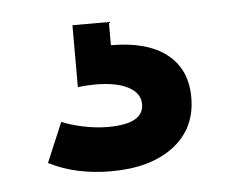

<svg xmlns="http://www.w3.org/2000/svg" viewBox="-31 -35 372 306"><g transform="rotate(-5 154.5 118.5)"><path d="M273.3 130.7Q273.3 85.5 242 61Q210.8 36.6 152.9 36.6V-0.5H94.6V98.5Q101.5 97.7 108.8 97.2Q116 96.8 122.8 96.8Q156.7 96.8 175.5 107Q194.2 117.1 194.2 134.5Q194.2 166 137.3 166Q118.3 166 98 161.8Q77.6 157.6 63.4 151.4L36.6 214.9Q59.5 226.4 84.2 231.6Q108.8 236.8 135.8 236.8Q199.1 236.8 236.2 208.5Q273.3 180.1 273.3 130.7Z"/></g></svg>

Font: Estedad VF
Style: Regular
Weight: 100
Designer: Amin Abedi
Version: Version 7.3